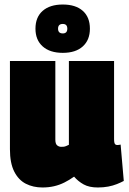

<svg xmlns="http://www.w3.org/2000/svg" viewBox="-20 -820 570 850"><path d="M168 10Q127 10 94.5 -6.5Q62 -23 43 -60.5Q24 -98 24 -159V-550H225V-202Q225 -183 233 -176.5Q241 -170 251 -170Q257 -170 262 -170.5Q267 -171 273 -173.5Q279 -176 285 -179V-550H485V-204Q485 -194 486.5 -188Q488 -182 491.5 -180Q495 -178 499 -178Q507 -178 514 -180L528 -19Q515 -12 497.5 -5Q480 2 459 6Q438 10 413 10Q375 10 350.5 -3.5Q326 -17 308 -38Q287 -23 265 -12Q243 -1 219 4.5Q195 10 168 10ZM258 -586Q201 -586 169 -614.5Q137 -643 137 -693Q137 -744 169 -772Q201 -800 258 -800Q315 -800 346.5 -772Q378 -744 378 -693Q378 -643 346.5 -614.5Q315 -586 258 -586ZM258 -672Q278 -672 278 -693Q278 -714 258 -714Q237 -714 237 -693Q237 -672 258 -672Z"/></svg>

Font: Georama SemiCondensed Black
Style: Regular
Weight: 900
Width: 4
Designer: Jean-Baptiste Levee
Foundry: Production Type
Version: Version 1.001